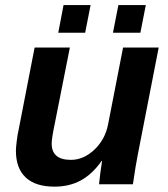

<svg xmlns="http://www.w3.org/2000/svg" viewBox="-20 -712 651 742"><path d="M250 -528.3 192.4 -237.8Q179.7 -177.7 179.7 -157.2Q179.7 -94.2 253.9 -94.2Q303.2 -94.2 345 -133.8Q386.7 -173.3 397.9 -232.4L455.6 -528.3H593.3L512.2 -112.8Q504.4 -74.2 493.7 0H362.8Q362.8 -4.4 367.4 -41Q372.1 -77.6 374.5 -90.3H373Q335.9 -38.1 291.7 -14.4Q247.6 9.3 190.9 9.3Q116.7 9.3 79.1 -26.4Q41.5 -62 41.5 -129.4Q41.5 -141.6 44.9 -168.7Q48.3 -195.8 51.8 -209.5L113.8 -528.3ZM416.5 -585.4 437.5 -692.4H543.5L522.5 -585.4ZM205.1 -585.4 225.6 -692.4H330.1L309.1 -585.4Z"/></svg>

Font: Liberation Sans
Style: Bold Italic
Weight: 700
Italic angle: -12°
Designer: Steve Matteson
Foundry: Ascender Corporation
Version: Version 2.1.5